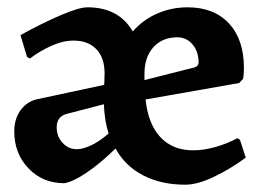

<svg xmlns="http://www.w3.org/2000/svg" viewBox="-20 -493 709 525"><path d="M296 -87Q254 -46 217 -21Q180 4 156 8Q97 8 58 -32.5Q19 -73 19 -134Q19 -168 36.5 -192Q54 -216 83 -222L265 -261L266 -292Q266 -335 243.5 -358.5Q221 -382 181 -382Q152 -382 120 -367.5Q88 -353 62 -333L54 -337L36 -397Q94 -429 145 -451Q196 -473 219 -473Q305 -473 343 -407Q371 -439 410 -456Q449 -473 493 -473Q565 -473 606 -429Q647 -385 647 -307Q647 -292 645 -278L634 -266L378 -221Q385 -154 418.5 -118Q452 -82 508 -82Q538 -82 570.5 -91.5Q603 -101 629 -115L636 -111L652 -62Q610 -31 565 -9.5Q520 12 486 12Q421 12 371.5 -13.5Q322 -39 296 -87ZM505 -307Q523 -310 523 -322Q523 -352 506.5 -371.5Q490 -391 465 -391Q424 -391 399.5 -364Q375 -337 375 -291V-274ZM277 -128Q266 -161 264 -208L164 -182Q135 -175 135 -145Q135 -120 151 -102.5Q167 -85 190 -85Q207 -85 230 -96Q253 -107 277 -128Z"/></svg>

Font: Alegreya
Style: Bold
Weight: 700
Designer: Juan Pablo del Peral
Foundry: Huerta Tipografica
Version: Version 2.008; ttfautohint (v1.8)